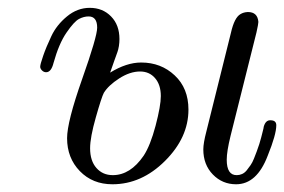

<svg xmlns="http://www.w3.org/2000/svg" viewBox="-20 -461 728 492"><path d="M83 -290Q83 -295.9 90.6 -317.9Q98.1 -339.8 111.6 -368.4Q125 -397 151.6 -418.9Q178.2 -440.9 210 -440.9Q243.2 -440.9 264.6 -418.9Q286.1 -397 286.1 -360.8Q286.1 -352.1 284.7 -343Q283.2 -334 281 -327.9Q278.8 -321.8 272.9 -305.4Q267.1 -289.1 262.2 -274.9Q304.2 -300.8 341.8 -300.8Q392.6 -300.8 427.7 -267.8Q462.9 -234.9 462.9 -180.2Q462.9 -108.4 402.8 -48.6Q342.8 11.2 268.1 11.2Q217.3 11.2 184.6 -22.5Q151.9 -56.2 151.9 -106.9Q151.9 -148.9 190.4 -258.1Q229 -367.2 229 -390.1Q229 -418.9 207 -418.9Q194.8 -418.9 182.4 -412.4Q169.9 -405.8 150.4 -377.4Q130.9 -349.1 117.2 -299.8Q111.3 -275.9 98.1 -275.9Q92.3 -275.9 87.6 -280.5Q83 -285.2 83 -290ZM210.9 -81.1Q210.9 -48.8 227.1 -30.5Q243.2 -12.2 269 -12.2Q314 -12.2 348.1 -62Q365.2 -87.9 378.7 -138.9Q392.1 -189.9 392.1 -214.8Q392.1 -243.7 377.4 -260.7Q362.8 -277.8 338.9 -277.8Q313 -277.8 285.4 -260Q257.8 -242.2 246.1 -223.1Q240.2 -211.9 225.6 -160.4Q210.9 -108.9 210.9 -81.1ZM501 -78.1Q501 -94.2 508.8 -124L571.8 -377Q580.6 -416 596.2 -424.8Q604 -429.7 615.2 -430.2Q640.1 -430.2 642.1 -404.8Q642.1 -399.9 637.2 -377.9L570.8 -112.8Q561 -72.8 561 -51.8Q561 -11.7 586.9 -12.2Q593.8 -12.2 600.3 -15.1Q606.9 -18.1 612.1 -24.4Q617.2 -30.8 622.1 -37.8Q627 -44.9 630.9 -54.9Q634.8 -64.9 637.9 -73Q641.1 -81.1 644.5 -92Q647.9 -103 649.4 -109.1Q650.9 -115.2 653.3 -124.5Q655.8 -133.8 655.8 -136.2Q660.6 -153.3 672.9 -152.8Q688 -152.8 688 -140.1Q688 -116.2 666 -62Q638.2 11.2 585 11.2Q549.8 11.2 525.4 -13.9Q501 -39.1 501 -78.1Z"/></svg>

Font: CMU Classical Serif
Style: Italic
Weight: 500
Italic angle: -14.04°
Version: Version 0.7.0